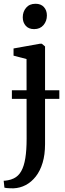

<svg xmlns="http://www.w3.org/2000/svg" viewBox="-43 -780 354 1042"><path d="M30.5 242Q22.5 242 12 241.8Q1.5 241.5 -7.2 240.5Q-16 239.5 -19 238.5L-23 201Q-15.5 201 0.5 198.2Q16.5 195.5 32 188Q57 176 72.2 149Q87.5 122 94.5 78.2Q101.5 34.5 101.5 -27.5L101 -459.5L30.5 -478V-517L173 -542.5H184L201.5 -528V2Q201.5 59.5 188.2 103.5Q175 147.5 151.2 177.8Q127.5 208 96.8 224.2Q66 240.5 30.5 242ZM141.5 -622Q113 -622 96.8 -640Q80.5 -658 80.5 -686Q80.5 -716.5 98.8 -738Q117 -759.5 149.5 -759.5H150.5Q179 -759.5 195.2 -741.8Q211.5 -724 211.5 -696Q211.5 -665.5 193 -643.8Q174.5 -622 142.5 -622ZM279 -290V-243.5H21.5V-290Z"/></svg>

Font: Merriweather 72pt
Style: Regular
Weight: 400
Version: Version 2.100